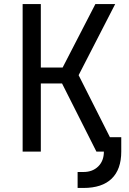

<svg xmlns="http://www.w3.org/2000/svg" viewBox="-20 -750 640 950"><path d="M92 0V-730H182V-416H290L452 -730H550L369 -378L524 -71H580V0Q580 88 532.5 134Q485 180 393 180H364V101H393Q438 101 466 73.5Q494 46 494 0H457L287 -337H182V0Z"/></svg>

Font: JetBrainsMonoNL NF
Style: Regular
Weight: 400
Designer: Philipp Nurullin, Konstantin Bulenkov
Foundry: JetBrains
Version: Version 2.304; ttfautohint (v1.8.4.7-5d5b);Nerd Fonts 3.2.1